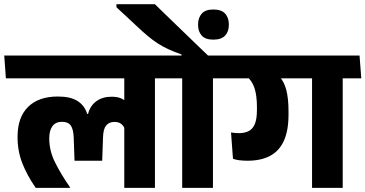

<svg xmlns="http://www.w3.org/2000/svg" viewBox="-44 -910 1770 930"><path d="M706.5 -568H558V0H706.5ZM527 -530.5H796L788 -641H519ZM-15.5 -530.5H745L737 -641H-23.5ZM236 -442.5Q143 -442.5 92 -392.2Q41 -342 41 -247Q41 -178 64.2 -119Q87.5 -60 129 0H295.5V-2Q249 -69.5 221.8 -125.2Q194.5 -181 194.5 -239Q194.5 -278 210 -299Q225.5 -320 256 -320Q286 -320 298.8 -302Q311.5 -284 313 -244L317 -131.5H451L455 -244Q456 -285.5 470.5 -302.5Q485 -319.5 510.5 -319.5Q531.5 -319.5 544 -309.2Q556.5 -299 562 -280.5L570 -413.5Q558.5 -427.5 540.2 -434.5Q522 -441.5 496 -441.5Q453 -441.5 422.8 -419.8Q392.5 -398 382.5 -358H378.5Q366 -398.5 332 -420.5Q298 -442.5 236 -442.5Z M987.5 0V-568H838.5V0ZM1077 -530.5 1069 -641H749L757 -530.5ZM520 -889.5V-875L620.5 -781.5Q648.5 -755 672.5 -735Q696.5 -715 720.5 -699.5Q744.5 -684 772.5 -671.2Q800.5 -658.5 835.5 -646V-618H970.5V-634.5Q955 -649 929 -674.2Q903 -699.5 871 -730.2Q839 -761 807.2 -791.8Q775.5 -822.5 748.8 -848.2Q722 -874 706.5 -889.5ZM989 -718Q1028.5 -718 1046.5 -737.8Q1064.5 -757.5 1064.5 -788.5V-792.5Q1064.5 -823.5 1046.8 -843.8Q1029 -864 989 -864Q950.5 -864 933 -843.8Q915.5 -823.5 915.5 -792.5V-788.5Q915.5 -757.5 933 -737.8Q950.5 -718 989 -718Z M1616 -568H1467.5V0H1616ZM1436.5 -530.5H1706L1697.5 -641H1428.5ZM1037.5 -530.5H1662.5L1654.5 -641H1030ZM1305.5 -544H1147.5Q1177 -519.5 1188.8 -483.2Q1200.5 -447 1200.5 -392V-377Q1200.5 -335 1190.8 -310.5Q1181 -286 1161.5 -275.5Q1142 -265 1112 -265Q1102 -265 1093 -266Q1084 -267 1075 -268.5L1084.5 -141Q1099 -135.5 1117.2 -133.5Q1135.5 -131.5 1155 -131.5Q1220 -131.5 1264.2 -155Q1308.5 -178.5 1331 -228Q1353.5 -277.5 1353.5 -354.5V-372Q1353.5 -432 1342.8 -474.2Q1332 -516.5 1305.5 -544Z"/></svg>

Font: Anek Devanagari
Style: Bold
Weight: 700
Designer: Kailash Malviya (Devanagari) & Yesha Goshar (Latin)
Foundry: Ek Type
Version: Version 1.003